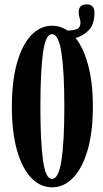

<svg xmlns="http://www.w3.org/2000/svg" viewBox="-20 -826 462 858"><path d="M212.5 11Q159.5 11 119 -31.8Q78.5 -74.5 55.8 -155Q33 -235.5 33 -349Q33 -463 55.8 -544Q78.5 -625 119 -668Q159.5 -711 212.5 -711Q250 -711 281.5 -689.5Q303.5 -689.5 321.5 -695.2Q339.5 -701 339.5 -724.5Q339.5 -734 335.5 -746.5Q331.5 -759 331.5 -769.5Q331.5 -806.5 367 -806.5Q402 -806.5 402 -769.5Q402 -715.5 375.5 -689.8Q349 -664 317.5 -656.5Q353.5 -612 374.2 -534Q395 -456 395 -349Q395 -235.5 371.5 -155Q348 -74.5 307 -31.8Q266 11 212.5 11ZM212.5 -26.5Q242 -26.5 254.8 -110.2Q267.5 -194 267.5 -349Q267.5 -504.5 254.8 -589Q242 -673.5 212.5 -673.5Q183.5 -673.5 172 -589Q160.5 -504.5 160.5 -349Q160.5 -194 172 -110.2Q183.5 -26.5 212.5 -26.5Z"/></svg>

Font: Imbue 10pt
Style: Bold
Weight: 700
Designer: Tyler Finck
Foundry: Etcetera Type Company
Version: Version 1.102; ttfautohint (v1.8.3)